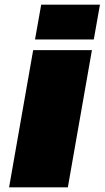

<svg xmlns="http://www.w3.org/2000/svg" viewBox="-20 -805 450 825"><path d="M19 0H271.5L375 -589.5H122.5ZM157 -785 130.5 -635.5H383L409.5 -785Z"/></svg>

Font: Anybody Expanded Black
Style: Italic
Weight: 900
Width: 7
Italic angle: -10°
Version: Version 1.113;gftools[0.9.25]